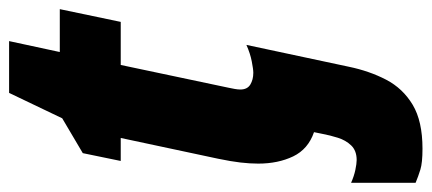

<svg xmlns="http://www.w3.org/2000/svg" viewBox="-285 -422 944 420"><g transform="rotate(-90 187.0 -212.0)"><path d="M71.8 240.2Q41 240.2 26.1 235.6Q11.2 231 -2.9 225.1V84Q11.2 90.3 25.1 93.3Q39.1 96.2 46.9 96.2Q67.4 96.2 78.9 84.2Q90.3 72.3 95.7 54.9Q101.1 37.6 104 22L107.9 2.9Q70.8 -9.8 54.9 -42.7Q39.1 -75.7 39.1 -119.1Q39.1 -137.2 41.5 -158Q43.9 -178.7 49.8 -207L95.2 -419.9H44.9L62 -502.9L138.2 -547.9L193.8 -664.1H307.1L283.2 -553.2H377L349.1 -419.9H254.9L205.1 -184.1Q203.6 -177.2 202.4 -170.4Q201.2 -163.6 201.2 -158.2Q201.2 -143.1 211.9 -136.5Q222.7 -129.9 237.8 -129.9Q245.6 -129.9 262.9 -133.3Q280.3 -136.7 298.8 -145L251 79.1Q241.7 124 222.7 160.6Q203.6 197.3 167.7 218.8Q131.8 240.2 71.8 240.2Z"/></g></svg>

Font: Open Sans Condensed ExtraBold
Style: Italic
Weight: 800
Width: 3
Italic angle: -12°
Designer: Monotype Design Team
Foundry: Monotype Imaging Inc.
Version: Version 3.003; ttfautohint (v1.8.4)